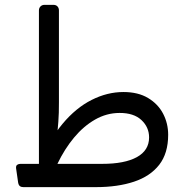

<svg xmlns="http://www.w3.org/2000/svg" viewBox="-20 -770 768 792"><path d="M76.3 1.9Q67.6 1.9 62.3 -2.1Q56.9 -6 54.9 -16.3L46.3 -75.9Q45.3 -86.6 51.1 -90.3Q56.9 -94.1 64.4 -94.1H144Q183.5 -194.1 238.3 -259.6Q293.1 -325.1 357.8 -357.7Q422.4 -390.4 489.1 -390.4Q549.6 -390.4 590.7 -365.8Q631.8 -341.2 652.8 -301.1Q673.7 -260.9 673.7 -214.1Q673.7 -137.7 636.8 -90.3Q599.9 -42.9 532.7 -20.5Q465.5 1.9 375 1.9ZM216.9 -94.1H401.4Q494.3 -94.1 544.7 -121.9Q595 -149.8 595 -203.1Q595 -245.2 563.4 -274.8Q531.7 -304.4 472.9 -304.1Q419.6 -303.9 372.1 -276.7Q324.7 -249.6 285.4 -202.4Q246.1 -155.2 216.9 -94.1ZM140.6 -72.6V-727Q140.6 -737 147.1 -743.5Q153.6 -750 163.6 -750H200.1Q211.1 -750 217.1 -743.5Q223.1 -737 223.1 -727V-348Q223.1 -325.6 222.6 -305.6Q222.1 -285.5 220.6 -267.2Q219 -248.8 217.4 -230.4Q215.7 -211.9 213.5 -191.9Q211.3 -171.8 208 -149.4Z"/></svg>

Font: Rubik Light
Style: Italic
Weight: 300
Italic angle: -12°
Designer: Hubert and Fischer
Foundry: Hubert and Fischer
Version: Version 2.300;gftools[0.9.30]